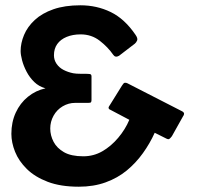

<svg xmlns="http://www.w3.org/2000/svg" viewBox="-20 -696 751 726"><path d="M278 10Q209 10 160.5 -8.5Q112 -27 81.5 -57Q51 -87 37 -122Q23 -157 23 -190Q23 -234 39.5 -270Q56 -306 85.5 -330Q115 -354 152 -362Q127 -369 109.5 -386Q92 -403 80.5 -425Q69 -447 63.5 -468Q58 -489 58 -503Q58 -533 71 -564Q84 -595 111.5 -620.5Q139 -646 182 -661Q225 -676 284 -676Q346 -676 398.5 -650.5Q451 -625 492 -565Q502 -551 498.5 -543Q495 -535 490 -531L430 -485Q416 -477 408 -489Q388 -518 357 -542Q326 -566 285 -566Q255 -566 232 -556.5Q209 -547 196.5 -529.5Q184 -512 184 -487Q184 -469 194 -454.5Q204 -440 220.5 -431.5Q237 -423 257 -419Q262 -418 269.5 -417.5Q277 -417 284.5 -417Q292 -417 296 -417Q314 -417 320 -416Q326 -415 326 -407V-319Q326 -309 322 -308Q318 -307 312 -307H264Q239 -307 217 -294Q195 -281 182.5 -258.5Q170 -236 170 -210Q170 -184 182.5 -160Q195 -136 222 -120.5Q249 -105 295 -105Q334 -105 367 -124Q400 -143 427 -175Q454 -207 469 -243L397 -281Q393 -282 391 -286Q389 -290 395 -298L441 -372Q447 -382 451.5 -383Q456 -384 462 -381L669 -275Q676 -271 676 -266Q676 -261 672 -256L630 -181Q624 -173 620 -170.5Q616 -168 607 -173L565 -194Q547 -154 520.5 -117Q494 -80 459.5 -51.5Q425 -23 379.5 -6.5Q334 10 278 10Z"/></svg>

Font: Glory Thin
Style: Bold
Weight: 700
Version: Version 1.011